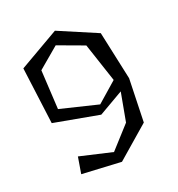

<svg xmlns="http://www.w3.org/2000/svg" viewBox="-175 -822 885 957"><g transform="rotate(-30 268.0 -343.5)"><path d="M415 -351 383 -568 251 -645 127 -573 102 -364 296 -279ZM40 -25 70 -110 237 -39 362 -136 417 -284 275 -232 40 -319 54 -626 284 -710 476 -585 486 -320 439 -92 247 23Z"/></g></svg>

Font: Underdog
Style: Regular
Weight: 400
Designer: Sergey Steblina
Foundry: Sergey Steblina, Jovanny Lemonad
Version: Version 1.001; ttfautohint (v0.9)